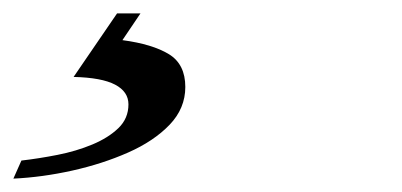

<svg xmlns="http://www.w3.org/2000/svg" viewBox="-40 -20 601 287"><path d="M-20 247 -8 220Q18 217 46 211.5Q74 206 98 196Q122 186 137 171.5Q152 157 152 136Q152 117 132 106.5Q112 96 70 95L135 0H170L143 40Q188 46 212.5 61Q237 76 237 110Q237 142 213.5 166.5Q190 191 151.5 208Q113 225 68 235Q23 245 -20 247Z"/></svg>

Font: Ibarra Real Nova Medium
Style: Italic
Weight: 500
Italic angle: -22°
Designer: Jose Maria Ribagorda & Octavio Pardo
Foundry: Octavio Pardo
Version: Version 2.000